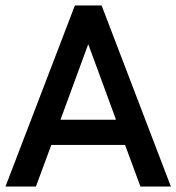

<svg xmlns="http://www.w3.org/2000/svg" viewBox="-32 -680 643 700"><path d="M591 0H480L424 -151.5H155L99 0H-12L241 -660H338.5ZM391 -243.5 290.5 -517H289L188.5 -243.5Z"/></svg>

Font: Lucymar Sans Medium
Style: Regular
Weight: 500
Foundry: The League of Moveable Type (original font) / Main changes by Cristiano Sobral with portions from Mirco Monsees
Version: Version 2.001;August 30, 2020;FontCreator 13.0.0.2681 64-bit